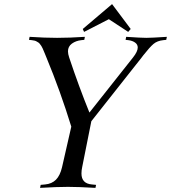

<svg xmlns="http://www.w3.org/2000/svg" viewBox="-20 -911 829 931"><path d="M413.6 -365.2 625 -632.3Q647.9 -661.1 647.9 -680.7Q647.9 -695.3 635 -704.6Q622.1 -713.9 602.1 -716.3L588.9 -717.8L591.8 -732.4Q665.5 -727.5 689.5 -727.5Q713.9 -727.5 789.1 -732.4L786.1 -717.8L772 -716.3Q742.7 -713.4 724.4 -698Q706.1 -682.6 674.3 -642.1Q672.9 -639.6 671.9 -638.7Q670.9 -637.7 669.4 -635.7Q668 -633.8 667 -632.3L422.9 -323.2L378.4 -100.1Q375 -84.5 375 -69.8Q375 -21 425.3 -16.6L445.8 -14.6L442.9 0Q361.8 -4.9 309.6 -4.9Q256.8 -4.9 174.3 0L177.2 -14.6L198.7 -16.6Q231.4 -19.5 251.5 -39.8Q271.5 -60.1 280.8 -100.1L325.7 -296.9Q272.5 -469.7 205.1 -632.3Q203.1 -637.7 198.2 -649.2Q193.4 -660.6 191.9 -664.3Q190.4 -668 186.5 -676.8Q182.6 -685.5 180.4 -688.2Q178.2 -690.9 174.1 -696.8Q169.9 -702.6 166.5 -704.6Q163.1 -706.5 158 -709.7Q152.8 -712.9 147 -714.1Q141.1 -715.3 133.8 -716.3L120.6 -717.8L123.5 -732.4Q197.3 -727.5 256.8 -727.5Q316.4 -727.5 391.6 -732.4L388.7 -717.8L374.5 -716.3Q347.7 -713.4 328.6 -699.5Q309.6 -685.5 309.6 -662.1Q309.6 -649.4 315.4 -632.3Q362.8 -490.2 413.6 -365.2ZM381.3 -770.5 523.4 -891.1 613.8 -770.5 601.6 -756.3 507.8 -817.9 387.7 -756.3Z"/></svg>

Font: Flanker
Style: Italic
Weight: 400
Italic angle: -12°
Designer: Flanker
Version: Version 2.027